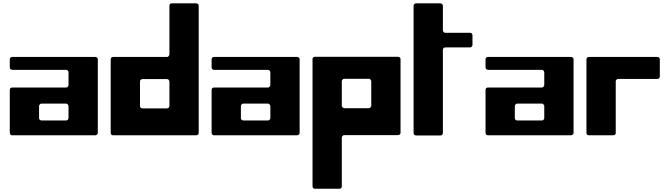

<svg xmlns="http://www.w3.org/2000/svg" viewBox="-20 -830 4108 1178"><path d="M54.7 -480.5Q182.6 -480.5 309.6 -480.5Q437.5 -480.5 565.4 -480.5Q568.4 -480.5 570.3 -479.5Q573.2 -478.5 575.2 -476.6Q578.1 -474.6 579.1 -471.7Q580.1 -468.8 580.1 -465.8Q580.1 -353.5 580.1 -240.2Q580.1 -127.9 580.1 -15.6Q580.1 -11.7 579.1 -9.8Q578.1 -6.8 575.2 -4.9Q573.2 -2 570.3 -1Q568.4 0 565.4 0Q437.5 0 309.6 0Q182.6 0 54.7 0Q51.8 0 48.8 -1Q46.9 -2 43.9 -4.9Q42 -6.8 41 -9.8Q40 -11.7 40 -15.6Q40 -81.1 40 -146.5Q40 -211.9 40 -278.3Q40 -281.2 41 -284.2Q42 -286.1 43.9 -289.1Q46.9 -291 48.8 -292Q51.8 -293 54.7 -293Q137.7 -293 219.7 -293Q302.7 -293 384.8 -293Q387.7 -293 390.6 -293.9Q393.6 -294.9 395.5 -297.9Q397.5 -299.8 398.4 -302.7Q400.4 -304.7 400.4 -307.6Q400.4 -328.1 400.4 -347.7Q400.4 -367.2 400.4 -386.7Q400.4 -389.6 398.4 -392.6Q397.5 -395.5 395.5 -397.5Q393.6 -399.4 390.6 -400.4Q387.7 -401.4 384.8 -401.4Q302.7 -401.4 219.7 -401.4Q137.7 -401.4 54.7 -401.4Q51.8 -401.4 48.8 -403.3Q46.9 -404.3 43.9 -406.2Q42 -408.2 41 -411.1Q40 -414.1 40 -417Q40 -428.7 40 -441.4Q40 -454.1 40 -465.8Q40 -468.8 41 -471.7Q42 -474.6 43.9 -476.6Q46.9 -478.5 48.8 -479.5Q51.8 -480.5 54.7 -480.5ZM384.8 -90.8Q387.7 -90.8 390.6 -91.8Q393.6 -92.8 395.5 -94.7Q397.5 -96.7 398.4 -99.6Q400.4 -102.5 400.4 -105.5Q400.4 -124 400.4 -142.6Q400.4 -161.1 400.4 -179.7Q400.4 -182.6 398.4 -184.6Q397.5 -187.5 395.5 -189.5Q393.6 -192.4 390.6 -193.4Q387.7 -194.3 384.8 -194.3Q347.7 -194.3 309.6 -194.3Q272.5 -194.3 235.4 -194.3Q231.4 -194.3 229.5 -193.4Q226.6 -192.4 224.6 -189.5Q222.7 -187.5 220.7 -184.6Q219.7 -182.6 219.7 -179.7Q219.7 -161.1 219.7 -142.6Q219.7 -124 219.7 -105.5Q219.7 -102.5 220.7 -99.6Q222.7 -96.7 224.6 -94.7Q226.6 -92.8 229.5 -91.8Q231.4 -90.8 235.4 -90.8Q272.5 -90.8 309.6 -90.8Q347.7 -90.8 384.8 -90.8Z M1019.5 -794.9Q1019.5 -797.9 1020.5 -800.8Q1021.5 -803.7 1023.4 -805.7Q1025.4 -807.6 1028.3 -808.6Q1031.2 -809.6 1034.2 -809.6Q1071.3 -809.6 1109.4 -809.6Q1146.5 -809.6 1183.6 -809.6Q1187.5 -809.6 1189.5 -808.6Q1192.4 -807.6 1194.3 -805.7Q1197.3 -803.7 1198.2 -800.8Q1199.2 -797.9 1199.2 -794.9Q1199.2 -599.6 1199.2 -405.3Q1199.2 -210 1199.2 -14.6Q1199.2 -11.7 1198.2 -8.8Q1197.3 -6.8 1194.3 -3.9Q1192.4 -2 1189.5 -1Q1187.5 0 1184.6 0Q1056.6 0 928.7 0Q801.8 0 673.8 0Q670.9 0 668 -1Q666 -2 663.1 -3.9Q661.1 -6.8 660.2 -8.8Q659.2 -11.7 659.2 -14.6Q659.2 -127.9 659.2 -240.2Q659.2 -353.5 659.2 -465.8Q659.2 -468.8 660.2 -471.7Q661.1 -474.6 663.1 -476.6Q666 -478.5 668 -479.5Q670.9 -480.5 673.8 -480.5Q756.8 -480.5 838.9 -480.5Q921.9 -480.5 1003.9 -480.5Q1006.8 -480.5 1009.8 -481.4Q1012.7 -483.4 1014.6 -485.4Q1016.6 -487.3 1017.6 -490.2Q1019.5 -493.2 1019.5 -496.1Q1019.5 -570.3 1019.5 -645.5Q1019.5 -719.7 1019.5 -794.9ZM838.9 -179.7Q838.9 -176.8 839.8 -173.8Q841.8 -171.9 843.8 -168.9Q845.7 -167 848.6 -166Q850.6 -165 854.5 -165Q891.6 -165 928.7 -165Q966.8 -165 1003.9 -165Q1006.8 -165 1009.8 -166Q1012.7 -167 1014.6 -168.9Q1016.6 -171.9 1017.6 -173.8Q1019.5 -176.8 1019.5 -179.7Q1019.5 -217.8 1019.5 -254.9Q1019.5 -293 1019.5 -330.1Q1019.5 -333 1017.6 -335.9Q1016.6 -338.9 1014.6 -340.8Q1012.7 -342.8 1009.8 -343.8Q1006.8 -344.7 1003.9 -344.7Q966.8 -344.7 928.7 -344.7Q891.6 -344.7 854.5 -344.7Q850.6 -344.7 848.6 -343.8Q845.7 -342.8 843.8 -340.8Q841.8 -338.9 839.8 -335.9Q838.9 -333 838.9 -330.1Q838.9 -293 838.9 -254.9Q838.9 -217.8 838.9 -179.7Z M1293 -480.5Q1420.9 -480.5 1547.9 -480.5Q1675.8 -480.5 1803.7 -480.5Q1806.6 -480.5 1808.6 -479.5Q1811.5 -478.5 1813.5 -476.6Q1816.4 -474.6 1817.4 -471.7Q1818.4 -468.8 1818.4 -465.8Q1818.4 -353.5 1818.4 -240.2Q1818.4 -127.9 1818.4 -15.6Q1818.4 -11.7 1817.4 -9.8Q1816.4 -6.8 1813.5 -4.9Q1811.5 -2 1808.6 -1Q1806.6 0 1803.7 0Q1675.8 0 1547.9 0Q1420.9 0 1293 0Q1290 0 1287.1 -1Q1285.2 -2 1282.2 -4.9Q1280.3 -6.8 1279.3 -9.8Q1278.3 -11.7 1278.3 -15.6Q1278.3 -81.1 1278.3 -146.5Q1278.3 -211.9 1278.3 -278.3Q1278.3 -281.2 1279.3 -284.2Q1280.3 -286.1 1282.2 -289.1Q1285.2 -291 1287.1 -292Q1290 -293 1293 -293Q1376 -293 1458 -293Q1541 -293 1623 -293Q1626 -293 1628.9 -293.9Q1631.8 -294.9 1633.8 -297.9Q1635.7 -299.8 1636.7 -302.7Q1638.7 -304.7 1638.7 -307.6Q1638.7 -328.1 1638.7 -347.7Q1638.7 -367.2 1638.7 -386.7Q1638.7 -389.6 1636.7 -392.6Q1635.7 -395.5 1633.8 -397.5Q1631.8 -399.4 1628.9 -400.4Q1626 -401.4 1623 -401.4Q1541 -401.4 1458 -401.4Q1376 -401.4 1293 -401.4Q1290 -401.4 1287.1 -403.3Q1285.2 -404.3 1282.2 -406.2Q1280.3 -408.2 1279.3 -411.1Q1278.3 -414.1 1278.3 -417Q1278.3 -428.7 1278.3 -441.4Q1278.3 -454.1 1278.3 -465.8Q1278.3 -468.8 1279.3 -471.7Q1280.3 -474.6 1282.2 -476.6Q1285.2 -478.5 1287.1 -479.5Q1290 -480.5 1293 -480.5ZM1623 -90.8Q1626 -90.8 1628.9 -91.8Q1631.8 -92.8 1633.8 -94.7Q1635.7 -96.7 1636.7 -99.6Q1638.7 -102.5 1638.7 -105.5Q1638.7 -124 1638.7 -142.6Q1638.7 -161.1 1638.7 -179.7Q1638.7 -182.6 1636.7 -184.6Q1635.7 -187.5 1633.8 -189.5Q1631.8 -192.4 1628.9 -193.4Q1626 -194.3 1623 -194.3Q1585.9 -194.3 1547.9 -194.3Q1510.7 -194.3 1473.6 -194.3Q1469.7 -194.3 1467.8 -193.4Q1464.8 -192.4 1462.9 -189.5Q1460.9 -187.5 1459 -184.6Q1458 -182.6 1458 -179.7Q1458 -161.1 1458 -142.6Q1458 -124 1458 -105.5Q1458 -102.5 1459 -99.6Q1460.9 -96.7 1462.9 -94.7Q1464.8 -92.8 1467.8 -91.8Q1469.7 -90.8 1473.6 -90.8Q1510.7 -90.8 1547.9 -90.8Q1585.9 -90.8 1623 -90.8Z M2421.9 -481.4Q2425.8 -481.4 2427.7 -480.5Q2430.7 -479.5 2432.6 -477.5Q2435.5 -474.6 2436.5 -472.7Q2437.5 -469.7 2437.5 -466.8Q2437.5 -353.5 2437.5 -241.2Q2437.5 -128.9 2437.5 -15.6Q2437.5 -12.7 2436.5 -9.8Q2435.5 -7.8 2432.6 -4.9Q2430.7 -2.9 2427.7 -2Q2425.8 -1 2422.9 -1Q2339.8 -1 2257.8 -1Q2174.8 -1 2092.8 -1Q2088.9 -1 2086.9 0Q2084 1 2082 3.9Q2080.1 5.9 2078.1 8.8Q2077.1 10.7 2077.1 14.6Q2077.1 88.9 2077.1 164.1Q2077.1 238.3 2077.1 313.5Q2077.1 316.4 2076.2 319.3Q2075.2 322.3 2073.2 324.2Q2071.3 326.2 2068.4 327.1Q2065.4 328.1 2062.5 328.1Q2025.4 328.1 1987.3 328.1Q1950.2 328.1 1912.1 328.1Q1909.2 328.1 1906.2 327.1Q1904.3 326.2 1901.4 324.2Q1899.4 322.3 1898.4 319.3Q1897.5 316.4 1897.5 313.5Q1897.5 118.2 1897.5 -76.2Q1897.5 -271.5 1897.5 -466.8Q1897.5 -469.7 1898.4 -472.7Q1899.4 -474.6 1901.4 -477.5Q1904.3 -479.5 1906.2 -480.5Q1909.2 -481.4 1912.1 -481.4Q2040 -481.4 2167 -481.4Q2294.9 -481.4 2421.9 -481.4ZM2242.2 -166Q2242.2 -166 2242.2 -166Q2242.2 -166 2242.2 -166Q2245.1 -166 2248 -167Q2251 -168.9 2252.9 -170.9Q2254.9 -172.9 2256.8 -175.8Q2257.8 -178.7 2257.8 -181.6Q2257.8 -218.8 2257.8 -256.8Q2257.8 -293.9 2257.8 -332Q2257.8 -335 2255.9 -336.9Q2254.9 -339.8 2252.9 -341.8Q2251 -344.7 2248 -345.7Q2245.1 -346.7 2242.2 -346.7Q2205.1 -346.7 2167 -346.7Q2129.9 -346.7 2092.8 -346.7Q2088.9 -346.7 2086.9 -345.7Q2084 -344.7 2082 -341.8Q2080.1 -339.8 2078.1 -336.9Q2077.1 -335 2077.1 -332Q2077.1 -293.9 2077.1 -256.8Q2077.1 -218.8 2077.1 -181.6Q2077.1 -178.7 2078.1 -175.8Q2079.1 -172.9 2082 -170.9Q2084 -168.9 2086.9 -168Q2088.9 -166 2092.8 -166Q2129.9 -166 2167 -166Q2205.1 -166 2242.2 -166Z M2863.3 -628.9Q2866.2 -628.9 2869.1 -627.9Q2872.1 -627 2874 -625Q2876 -622.1 2877 -620.1Q2878.9 -617.2 2878.9 -614.3Q2878.9 -598.6 2878.9 -584Q2878.9 -569.3 2878.9 -553.7Q2878.9 -550.8 2877 -547.9Q2876 -545.9 2874 -543.9Q2872.1 -541 2869.1 -540Q2866.2 -539.1 2863.3 -539.1Q2826.2 -539.1 2788.1 -539.1Q2750 -539.1 2712.9 -539.1Q2709 -539.1 2707 -538.1Q2704.1 -537.1 2702.1 -535.2Q2700.2 -532.2 2698.2 -530.3Q2697.3 -527.3 2697.3 -524.4Q2697.3 -396.5 2697.3 -269.5Q2697.3 -141.6 2697.3 -13.7Q2697.3 -10.7 2696.3 -8.8Q2695.3 -5.9 2693.4 -3.9Q2691.4 -1 2688.5 0Q2685.5 1 2682.6 1Q2645.5 1 2607.4 1Q2570.3 1 2532.2 1Q2529.3 1 2526.4 0Q2524.4 -1 2521.5 -3.9Q2519.5 -5.9 2518.6 -8.8Q2517.6 -10.7 2517.6 -13.7Q2517.6 -209 2517.6 -404.3Q2517.6 -598.6 2517.6 -793.9Q2517.6 -796.9 2518.6 -799.8Q2519.5 -802.7 2521.5 -804.7Q2524.4 -806.6 2526.4 -807.6Q2529.3 -809.6 2532.2 -809.6Q2570.3 -809.6 2607.4 -809.6Q2645.5 -809.6 2682.6 -809.6Q2685.5 -809.6 2688.5 -807.6Q2691.4 -806.6 2693.4 -804.7Q2695.3 -802.7 2696.3 -799.8Q2697.3 -796.9 2697.3 -793.9Q2697.3 -756.8 2697.3 -718.8Q2697.3 -681.6 2697.3 -644.5Q2697.3 -640.6 2698.2 -638.7Q2700.2 -635.7 2702.1 -633.8Q2704.1 -630.9 2707 -629.9Q2709 -628.9 2712.9 -628.9Q2750 -628.9 2788.1 -628.9Q2826.2 -628.9 2863.3 -628.9Z M2973.6 -480.5Q3101.6 -480.5 3228.5 -480.5Q3356.4 -480.5 3484.4 -480.5Q3487.3 -480.5 3489.3 -479.5Q3492.2 -478.5 3494.1 -476.6Q3497.1 -474.6 3498 -471.7Q3499 -468.8 3499 -465.8Q3499 -353.5 3499 -240.2Q3499 -127.9 3499 -15.6Q3499 -11.7 3498 -9.8Q3497.1 -6.8 3494.1 -4.9Q3492.2 -2 3489.3 -1Q3487.3 0 3484.4 0Q3356.4 0 3228.5 0Q3101.6 0 2973.6 0Q2970.7 0 2967.8 -1Q2965.8 -2 2962.9 -4.9Q2960.9 -6.8 2960 -9.8Q2959 -11.7 2959 -15.6Q2959 -81.1 2959 -146.5Q2959 -211.9 2959 -278.3Q2959 -281.2 2960 -284.2Q2960.9 -286.1 2962.9 -289.1Q2965.8 -291 2967.8 -292Q2970.7 -293 2973.6 -293Q3056.6 -293 3138.7 -293Q3221.7 -293 3303.7 -293Q3306.6 -293 3309.6 -293.9Q3312.5 -294.9 3314.5 -297.9Q3316.4 -299.8 3317.4 -302.7Q3319.3 -304.7 3319.3 -307.6Q3319.3 -328.1 3319.3 -347.7Q3319.3 -367.2 3319.3 -386.7Q3319.3 -389.6 3317.4 -392.6Q3316.4 -395.5 3314.5 -397.5Q3312.5 -399.4 3309.6 -400.4Q3306.6 -401.4 3303.7 -401.4Q3221.7 -401.4 3138.7 -401.4Q3056.6 -401.4 2973.6 -401.4Q2970.7 -401.4 2967.8 -403.3Q2965.8 -404.3 2962.9 -406.2Q2960.9 -408.2 2960 -411.1Q2959 -414.1 2959 -417Q2959 -428.7 2959 -441.4Q2959 -454.1 2959 -465.8Q2959 -468.8 2960 -471.7Q2960.9 -474.6 2962.9 -476.6Q2965.8 -478.5 2967.8 -479.5Q2970.7 -480.5 2973.6 -480.5ZM3303.7 -90.8Q3306.6 -90.8 3309.6 -91.8Q3312.5 -92.8 3314.5 -94.7Q3316.4 -96.7 3317.4 -99.6Q3319.3 -102.5 3319.3 -105.5Q3319.3 -124 3319.3 -142.6Q3319.3 -161.1 3319.3 -179.7Q3319.3 -182.6 3317.4 -184.6Q3316.4 -187.5 3314.5 -189.5Q3312.5 -192.4 3309.6 -193.4Q3306.6 -194.3 3303.7 -194.3Q3266.6 -194.3 3228.5 -194.3Q3191.4 -194.3 3154.3 -194.3Q3150.4 -194.3 3148.4 -193.4Q3145.5 -192.4 3143.6 -189.5Q3141.6 -187.5 3139.6 -184.6Q3138.7 -182.6 3138.7 -179.7Q3138.7 -161.1 3138.7 -142.6Q3138.7 -124 3138.7 -105.5Q3138.7 -102.5 3139.6 -99.6Q3141.6 -96.7 3143.6 -94.7Q3145.5 -92.8 3148.4 -91.8Q3150.4 -90.8 3154.3 -90.8Q3191.4 -90.8 3228.5 -90.8Q3266.6 -90.8 3303.7 -90.8Z M4028.3 -465.8Q4028.3 -439.5 4028.3 -413.1Q4028.3 -386.7 4028.3 -360.4Q4028.3 -357.4 4027.3 -354.5Q4026.4 -352.5 4023.4 -349.6Q4021.5 -347.7 4018.6 -346.7Q4016.6 -345.7 4012.7 -345.7Q3953.1 -345.7 3893.6 -345.7Q3833 -345.7 3773.4 -345.7Q3769.5 -345.7 3767.6 -344.7Q3764.6 -343.8 3762.7 -340.8Q3760.7 -338.9 3758.8 -336.9Q3757.8 -334 3757.8 -331.1Q3757.8 -252 3757.8 -172.9Q3757.8 -93.8 3757.8 -14.6Q3757.8 -11.7 3756.8 -8.8Q3755.9 -6.8 3753.9 -3.9Q3752 -2 3749 -1Q3746.1 0 3743.2 0Q3706.1 0 3668 0Q3630.9 0 3592.8 0Q3589.8 0 3586.9 -1Q3585 -2 3582 -3.9Q3580.1 -6.8 3579.1 -8.8Q3578.1 -11.7 3578.1 -14.6Q3578.1 -127.9 3578.1 -240.2Q3578.1 -352.5 3578.1 -465.8Q3578.1 -468.8 3579.1 -471.7Q3580.1 -473.6 3582 -476.6Q3585 -478.5 3586.9 -479.5Q3589.8 -480.5 3592.8 -480.5Q3698.2 -480.5 3802.7 -480.5Q3908.2 -480.5 4012.7 -480.5Q4015.6 -480.5 4018.6 -479.5Q4021.5 -478.5 4023.4 -476.6Q4025.4 -473.6 4027.3 -471.7Q4028.3 -468.8 4028.3 -465.8Z"/></svg>

Font: pil love
Style: regular
Weight: 400
Designer: pierpaolo belleggia, riccardo antolini, manuela ilari
Foundry: pil communication
Version: Version 1.2